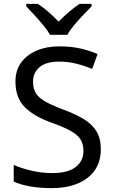

<svg xmlns="http://www.w3.org/2000/svg" viewBox="-20 -964 589 994"><path d="M502 -191Q502 -96 433 -43Q364 10 247 10Q187 10 136 1Q85 -8 51 -24V-110Q87 -94 140.5 -81Q194 -68 251 -68Q331 -68 371.5 -99Q412 -130 412 -183Q412 -218 397 -242Q382 -266 345.5 -286.5Q309 -307 244 -330Q153 -363 106.5 -411Q60 -459 60 -542Q60 -599 89 -639.5Q118 -680 169.5 -702Q221 -724 288 -724Q347 -724 396 -713Q445 -702 485 -684L457 -607Q420 -623 376.5 -634Q333 -645 286 -645Q219 -645 185 -616.5Q151 -588 151 -541Q151 -505 166 -481Q181 -457 215 -438Q249 -419 307 -397Q370 -374 413.5 -347.5Q457 -321 479.5 -284Q502 -247 502 -191ZM239 -784Q226 -807 204 -833.5Q182 -860 158 -886Q134 -912 116 -931V-944H176Q202 -927 230 -903Q258 -879 283 -852Q310 -879 338 -903Q366 -927 392 -944H454V-931Q435 -912 410.5 -886Q386 -860 363.5 -833.5Q341 -807 329 -784Z"/></svg>

Font: Noto Sans Syloti Nagri
Style: Regular
Weight: 400
Designer: Monotype Design Team
Foundry: Monotype Imaging Inc.
Version: Version 2.003; ttfautohint (v1.8.4.7-5d5b)